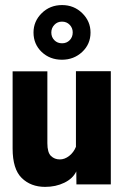

<svg xmlns="http://www.w3.org/2000/svg" viewBox="-20 -728 490 758"><path d="M29.8 -141.6Q29.8 -60.5 65.7 -25.4Q101.6 9.8 158.2 9.8Q200.2 9.8 233.9 -6.6Q267.6 -22.9 281.2 -51.3L281.7 0H417.5V-446.8H279.8V-148.4Q271 -126.5 253.2 -112.5Q235.4 -98.6 216.3 -98.6Q195.3 -98.6 181.2 -112.3Q167 -126 167 -162.6V-446.3H29.8ZM112.3 -599.6Q112.3 -553.7 144.5 -522.9Q176.8 -492.2 224.6 -492.2Q271.5 -492.2 304.4 -522.9Q337.4 -553.7 337.4 -599.6Q337.4 -644 304.7 -676Q272 -708 225.1 -708Q177.2 -708 144.8 -676Q112.3 -644 112.3 -599.6ZM182.6 -599.6Q182.6 -617.2 194.6 -629.9Q206.5 -642.6 224.6 -642.6Q243.2 -642.6 255.1 -630.1Q267.1 -617.7 267.1 -600.1Q267.1 -581.5 255.1 -569.3Q243.2 -557.1 225.1 -557.1Q206.5 -557.1 194.6 -569.3Q182.6 -581.5 182.6 -599.6Z"/></svg>

Font: Roboto Flex Super Cond Bold
Style: Regular
Weight: 700
Width: 3
Designer: Berlow after Robertson
Foundry: Google
Version: Version 3.000